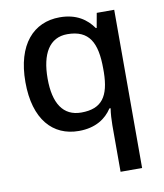

<svg xmlns="http://www.w3.org/2000/svg" viewBox="-87 -686 794 931"><g transform="rotate(-10 310.0 -220.5)"><path d="M431 -55V174H537V-605H451L438 -533H434C402 -579 352 -615 270 -615C141 -615 52 -519 52 -334C52 -150 139 -56 267 -56C350 -56 401 -92 431 -138H437C433 -114 431 -80 431 -55ZM294 -142C204 -142 161 -211 161 -332C161 -454 204 -528 292 -528C400 -528 435 -461 435 -333V-315C433 -198 396 -142 294 -142Z"/></g></svg>

Font: Noto Sans Malayalam UI Medium
Style: Regular
Weight: 500
Designer: Jelle Bosma - Monotype Design Team
Foundry: Monotype Imaging Inc.
Version: Version 2.104